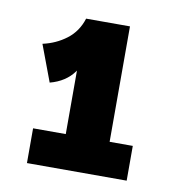

<svg xmlns="http://www.w3.org/2000/svg" viewBox="-52 -830 409 457"><g transform="rotate(10 152.0 -601.5)"><path d="M62 -618 29 -706Q61 -713 86 -732Q111 -751 121 -783L152 -718Q140 -684 120 -656Q100 -628 62 -618ZM42 -420V-504H283V-420ZM121 -460V-783H227V-460Z"/></g></svg>

Font: BioRhyme ExtraBold
Style: Regular
Weight: 800
Designer: Aoife Mooney
Foundry: Aoife Mooney Type
Version: Version 1.600;gftools[0.9.33]